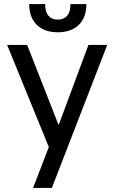

<svg xmlns="http://www.w3.org/2000/svg" viewBox="-20 -720 560 940"><path d="M219 0 15 -500H113L266 -110H268L413 -500H505L234 200H142ZM263 -562Q197 -562 160 -598.5Q123 -635 123 -700H201Q201 -661 217.5 -642.5Q234 -624 263 -624Q292 -624 308.5 -642.5Q325 -661 325 -700H403Q403 -635 366 -598.5Q329 -562 263 -562Z"/></svg>

Font: PT Root UI Medium
Style: Regular
Weight: 500
Designer: Vitaly Kuzmin
Foundry: ParaType Ltd.
Version: Version 2.001G